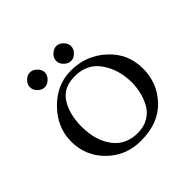

<svg xmlns="http://www.w3.org/2000/svg" viewBox="-153 -741 910 910"><g transform="rotate(-45 302.5 -286.0)"><path d="M302 -571.5Q318 -587 336.5 -587Q355 -587 370.5 -571.5Q386 -556 386 -537Q386 -518 370.5 -502.5Q355 -487 336.5 -487Q318 -487 302 -502.5Q286 -518 286 -537Q286 -556 302 -571.5ZM125.5 -571.5Q141 -587 159.5 -587Q178 -587 194 -571.5Q210 -556 210 -537Q210 -518 194 -502.5Q178 -487 159.5 -487Q141 -487 125.5 -502.5Q110 -518 110 -537Q110 -556 125.5 -571.5ZM297 -424Q220 -424 185.5 -369Q151 -314 151 -232Q151 -140 194.5 -81Q238 -22 319 -22Q360 -22 390.5 -40Q421 -58 437 -87.5Q453 -117 460.5 -148.5Q468 -180 468 -212Q468 -297 424.5 -360.5Q381 -424 297 -424ZM66 -217Q66 -310 137 -383Q208 -456 303 -456Q405 -456 478.5 -388.5Q552 -321 552 -221Q552 -123 486 -54Q420 15 303 15Q203 15 134.5 -52.5Q66 -120 66 -217Z"/></g></svg>

Font: EB Garamond
Style: SC
Weight: 400
Version: Version 000.010